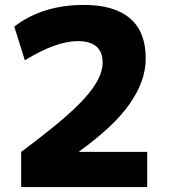

<svg xmlns="http://www.w3.org/2000/svg" viewBox="-20 -760 693 780"><path d="M66 -143Q156 -210 219.5 -263Q283 -316 322 -359Q361 -402 379 -438Q397 -474 397 -505Q397 -593 296 -593Q208 -593 81 -515L38 -652Q153 -740 321 -740Q444 -740 508 -685.5Q572 -631 572 -523Q572 -476 555.5 -430Q539 -384 506 -337Q473 -290 422 -242.5Q371 -195 302 -145V-143H578V0H66Z"/></svg>

Font: M PLUS 2 Thin ExtraBold
Style: Regular
Weight: 800
Version: Version 1.001